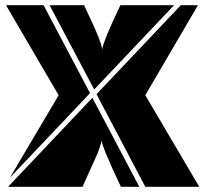

<svg xmlns="http://www.w3.org/2000/svg" viewBox="-20 -720 788 740"><path d="M743 -700 540 -353 748 0H540L352 -357L677 -700ZM446 0 413 -71Q399 -102 387 -131Q375 -160 372 -178Q367 -158 357 -131L298 0H11L336 -343L517 0ZM304 -700 333 -638Q348 -606 359.5 -577Q371 -548 374 -530Q377 -548 389 -577.5Q401 -607 415 -638L444 -700H651L343 -375L171 -700ZM206 -353 3 -700H148L327 -361L18 -35Z"/></svg>

Font: J.M. Nexus Grotesque
Style: Regular
Weight: 900
Designer: deFharo
Foundry: deFharo
Version: Version 3.003